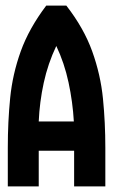

<svg xmlns="http://www.w3.org/2000/svg" viewBox="-20 -669 410 689"><path d="M8 0V-139Q8 -232 16.5 -317.5Q25 -403 54.5 -485Q84 -567 146 -649H218Q281 -568 311 -484.5Q341 -401 349.5 -315Q358 -229 358 -139V0H246V-128H119V0ZM119 -233H245Q241 -303 226 -373Q211 -443 182 -504Q152 -441 137 -372Q122 -303 119 -233Z"/></svg>

Font: New Amsterdam
Style: Regular
Weight: 400
Designer: Vladimir Nikolic
Foundry: Vladimir Nikolic
Version: Version 1.000; ttfautohint (v1.8.4.7-5d5b)